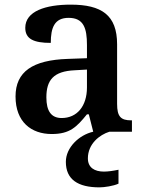

<svg xmlns="http://www.w3.org/2000/svg" viewBox="-20 -568 626 828"><path d="M203 10C282 10 311 -21 355 -75H363L382 0C321 14 264 68 264 130C264 206 316 240 409 240C430 240 470 234 491 224V164C467 169 446 172 428 172C388 172 359 155 359 115C359 52 410 13 452 0H549V-49H546C501 -49 485 -65 485 -120V-377C485 -503 418 -548 285 -548C177 -548 89 -520 89 -448C89 -400 125 -383 199 -383C199 -449 215 -491 276 -491C341 -491 355 -446 355 -374V-317L272 -314C121 -309 47 -259 47 -152C47 -42 115 10 203 10ZM246 -59C201 -59 180 -89 180 -148C180 -222 210 -261 303 -265L355 -268V-191C355 -110 312 -59 246 -59Z"/></svg>

Font: Noto Serif Ethiopic SemiBold
Style: Regular
Weight: 600
Designer: Monotype Design Team
Foundry: Monotype Imaging Inc.
Version: Version 2.102